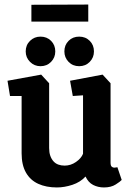

<svg xmlns="http://www.w3.org/2000/svg" viewBox="-20 -820 579 844"><path d="M230 4Q183 4 148 -12Q113 -28 94 -61.5Q75 -95 75 -146V-398H24L13 -465L161 -492L196 -454V-169Q196 -150 201 -135.5Q206 -121 215 -111Q224 -101 236.5 -96.5Q249 -92 264 -92Q291 -92 314 -108Q337 -124 345 -144V-401L300 -398L288 -465L431 -492L466 -454V-105Q466 -92 471 -87.5Q476 -83 482 -83Q487 -83 491 -84Q495 -85 496 -85L515 -29Q509 -22 488.5 -9Q468 4 437 4Q411 4 389.5 -7Q368 -18 356 -44Q333 -19 298 -7.5Q263 4 230 4ZM328 -529Q300 -529 281.5 -548Q263 -567 263 -594Q263 -622 281.5 -640.5Q300 -659 328 -659Q356 -659 374.5 -640.5Q393 -622 393 -594Q393 -567 374.5 -548Q356 -529 328 -529ZM158 -529Q131 -529 112 -548Q93 -567 93 -594Q93 -622 112 -640.5Q131 -659 158 -659Q186 -659 204.5 -640.5Q223 -622 223 -594Q223 -567 204.5 -548Q186 -529 158 -529ZM118 -725V-799L368 -800V-725Z"/></svg>

Font: Kreon Light
Style: Bold
Weight: 700
Version: Version 2.002